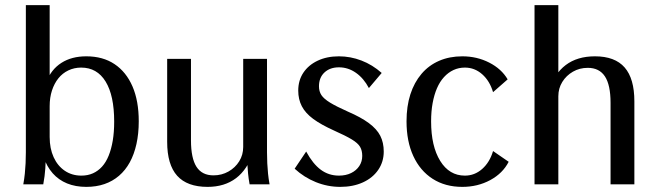

<svg xmlns="http://www.w3.org/2000/svg" viewBox="-20 -720 2563 750"><path d="M317 10Q275 10 242 -3.5Q209 -17 186 -43Q163 -69 150 -107L159 -125Q159 -108 158.5 -92.5Q158 -77 157 -62Q156 -47 154 -31.5Q152 -16 149 0H71Q75 -22 77 -42Q79 -62 80 -82.5Q81 -103 81 -125V-700H174V-390L161 -400Q180 -449 220 -474.5Q260 -500 317 -500Q382 -500 427.5 -469.5Q473 -439 497.5 -382.5Q522 -326 522 -246Q522 -198 513 -157.5Q504 -117 487 -86Q470 -55 445 -33.5Q420 -12 388 -1Q356 10 317 10ZM298 -34Q323 -34 343 -43Q363 -52 378.5 -69Q394 -86 404.5 -112Q415 -138 420.5 -171Q426 -204 426 -245Q426 -347 392.5 -401.5Q359 -456 297 -456Q270 -456 247 -445Q224 -434 208 -414Q192 -394 183 -366.5Q174 -339 174 -305V-185Q174 -140 189.5 -106Q205 -72 233 -53Q261 -34 298 -34Z M791 10Q711 10 672 -33.5Q633 -77 633 -166V-490H726V-172Q726 -102 747.5 -68.5Q769 -35 814 -35Q846 -35 872.5 -50Q899 -65 914.5 -90Q930 -115 930 -146V-490H1023V-125Q1023 -103 1024 -82.5Q1025 -62 1027 -42Q1029 -22 1033 0H955Q951 -22 949 -42Q947 -62 946 -82.5Q945 -103 945 -125L969 -126Q947 -58 902 -24Q857 10 791 10Z M1309 10Q1260 10 1214 -8.5Q1168 -27 1131 -61L1176 -128Q1202 -80 1233 -57Q1264 -34 1304 -34Q1331 -34 1351.5 -44Q1372 -54 1383.5 -71.5Q1395 -89 1395 -111Q1395 -132 1386.5 -146.5Q1378 -161 1354 -175.5Q1330 -190 1285 -210Q1234 -233 1203.5 -255.5Q1173 -278 1159 -305Q1145 -332 1145 -366Q1145 -406 1165 -436Q1185 -466 1221 -483Q1257 -500 1304 -500Q1349 -500 1392 -483.5Q1435 -467 1471 -435L1421 -376Q1401 -414 1370.5 -435.5Q1340 -457 1304 -457Q1269 -457 1247.5 -437Q1226 -417 1226 -383Q1226 -363 1235.5 -348.5Q1245 -334 1269.5 -319Q1294 -304 1339 -284Q1390 -262 1421 -239Q1452 -216 1465.5 -189.5Q1479 -163 1479 -128Q1479 -88 1457.5 -56.5Q1436 -25 1397.5 -7.5Q1359 10 1309 10Z M1786 10Q1719 10 1670 -21.5Q1621 -53 1594.5 -110.5Q1568 -168 1568 -246Q1568 -305 1583 -351.5Q1598 -398 1626.5 -431.5Q1655 -465 1695.5 -482.5Q1736 -500 1786 -500Q1843 -500 1891 -475.5Q1939 -451 1963 -410L1906 -360Q1893 -404 1863.5 -430Q1834 -456 1796 -456Q1772 -456 1751.5 -446.5Q1731 -437 1714.5 -419Q1698 -401 1687 -375.5Q1676 -350 1670 -317.5Q1664 -285 1664 -246Q1664 -149 1699.5 -91.5Q1735 -34 1796 -34Q1834 -34 1863.5 -60Q1893 -86 1906 -130L1967 -88Q1944 -43 1895 -16.5Q1846 10 1786 10Z M2068 0V-700H2161V-365L2122 -364Q2145 -432 2190 -466Q2235 -500 2304 -500Q2382 -500 2420 -456.5Q2458 -413 2458 -324V0H2365V-318Q2365 -388 2343 -421.5Q2321 -455 2276 -455Q2244 -455 2218 -440Q2192 -425 2176.5 -400Q2161 -375 2161 -344V0Z"/></svg>

Font: Sutasoma
Style: Regular
Weight: 400
Designer: Izhar Fathurrohim, Akbar Rohmanto, Arusyal Khofiqoini
Foundry: Kiwari Kolektiv
Version: Version 1.102